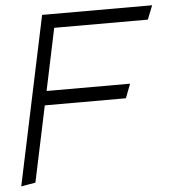

<svg xmlns="http://www.w3.org/2000/svg" viewBox="-50 -727 694 774"><g transform="rotate(-5 297.0 -340.5)"><path d="M571.8 -625 594.2 -681.2H148.9L4.9 0L63 -9.8L127.9 -316.9H456.1L478 -374H140.1L192.9 -625Z"/></g></svg>

Font: Comic Neue Angular
Style: Italic
Weight: 400
Italic angle: -12°
Designer: Craig Rozynski
Foundry: Craig Rozynski
Version: Version 2.003